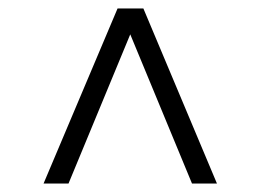

<svg xmlns="http://www.w3.org/2000/svg" viewBox="-20 -577 616 454"><path d="M83 -143 258 -557H319L493 -143H434L273 -532H303L142 -143Z"/></svg>

Font: MOST Montserrat
Style: Regular
Weight: 400
Designer: Julieta Ulanovsky
Foundry: Julieta Ulanovsky
Version: Version 8.000;March 11, 2024;FontCreator 15.0.0.2926 64-bit